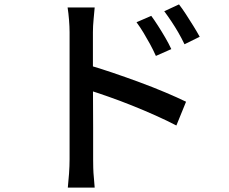

<svg xmlns="http://www.w3.org/2000/svg" viewBox="-20 -802 1040 872"><path d="M667 -730Q681 -711 698 -684.5Q715 -658 731 -630.5Q747 -603 758 -579L688 -548Q675 -577 661 -602.5Q647 -628 632 -653Q617 -678 600 -701ZM793 -782Q807 -764 824 -738Q841 -712 858 -684.5Q875 -657 887 -635L818 -601Q804 -630 789.5 -655Q775 -680 759 -704Q743 -728 726 -751ZM296 -78Q296 -94 296 -137Q296 -180 296 -238Q296 -296 296 -360Q296 -424 296 -483.5Q296 -543 296 -589Q296 -635 296 -656Q296 -680 293.5 -711.5Q291 -743 287 -768H410Q408 -744 405 -713.5Q402 -683 402 -656Q402 -623 402 -571Q402 -519 402 -459Q402 -399 402.5 -338.5Q403 -278 403 -224Q403 -170 403 -131Q403 -92 403 -78Q403 -63 403.5 -40Q404 -17 406.5 7Q409 31 410 50H288Q291 23 293.5 -13Q296 -49 296 -78ZM380 -507Q429 -493 489.5 -472.5Q550 -452 612.5 -429Q675 -406 730.5 -382.5Q786 -359 825 -340L781 -232Q739 -254 686.5 -277.5Q634 -301 579 -323Q524 -345 472.5 -363Q421 -381 380 -394Z"/></svg>

Font: Noto Sans KR Medium
Style: Regular
Weight: 500
Designer: Ryoko NISHIZUKA  (kana, bopomofo & ideographs); Paul D. Hunt (Latin, Greek & Cyrillic); Sandoll Communications , Soo-you
Foundry: Adobe
Version: Version 2.004-H2;hotconv 1.0.118;makeotfexe 2.5.65603